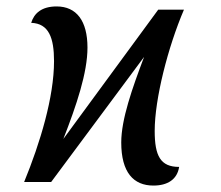

<svg xmlns="http://www.w3.org/2000/svg" viewBox="-20 -566 687 597"><path d="M457 11C501 11 531 -8 537 -47C479 -47 461 -81 461 -159C461 -258 502 -419 552 -536H472L177 -134C218 -239 252 -340 252 -418C252 -501 218 -546 156 -546C110 -546 86 -525 77 -495C132 -493 148 -448 148 -376C148 -264 105 -122 55 0H139L428 -389C391 -291 357 -195 357 -123C357 -30 395 11 457 11Z"/></svg>

Font: Noto Serif Condensed Medium
Style: Italic
Weight: 500
Width: 3
Italic angle: -12°
Designer: Monotype Design Team
Foundry: Monotype Imaging Inc.
Version: Version 2.013